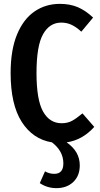

<svg xmlns="http://www.w3.org/2000/svg" viewBox="-20 -725 516 994"><path d="M325 12Q393 59 393 131Q393 185 359.5 217Q326 249 272 249Q224 249 186 223L213 162Q235 175 261 175Q308 175 308 121Q308 57 249 12Q150 -4 92.5 -94Q35 -184 35 -347Q35 -466 68 -546Q101 -626 158.5 -665.5Q216 -705 290 -705Q343 -705 383.5 -687.5Q424 -670 462 -634L401 -561Q375 -585 350.5 -596.5Q326 -608 297 -608Q237 -608 203 -548Q169 -488 169 -347Q169 -208 203 -147.5Q237 -87 299 -87Q330 -87 353 -99.5Q376 -112 407 -138L468 -68Q407 0 325 12Z"/></svg>

Font: Fira Sans Compressed Medium
Style: Regular
Weight: 500
Width: 1
Designer: bBox Type GmbH & Carrois Corporate GbR & Edenspiekermann AG
Foundry: bBox Type GmbH & Carrois Corporate GbR & Edenspiekermann AG
Version: Version 4.301